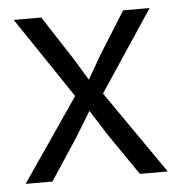

<svg xmlns="http://www.w3.org/2000/svg" viewBox="-41 -509 511 549"><g transform="rotate(-5 214.0 -235.0)"><path d="M254 -238 419 0H339L258 -118L211 -192L167 -120L88 0H11L174 -238L18 -470H97L179 -344L217 -281L255 -347L332 -470H408Z"/></g></svg>

Font: Mukta Malar Light
Style: Regular
Weight: 300
Designer: Aadarsh Rajan, Girish Dalvi, Yashodeep Gholap
Foundry: Ek Type
Version: Version 2.538;PS 1.000;hotconv 16.6.51;makeotf.lib2.5.65220;